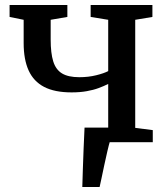

<svg xmlns="http://www.w3.org/2000/svg" viewBox="-20 -571 670 771"><path d="M310.5 180Q311.5 145.5 312.8 105.8Q314 66 315.8 24Q317.5 -18 319.5 -58.5H484.5L422 -5.5Q417 11 410.8 37.8Q404.5 64.5 398.5 93.2Q392.5 122 387.5 145.5Q382.5 169 380 180ZM328 0V-48.5L414.5 -57.5V-234Q398 -225.5 376.5 -217.5Q355 -209.5 328 -204.8Q301 -200 267.5 -200Q199.5 -200 157.2 -222Q115 -244 95 -288Q75 -332 75 -398V-491.5L18.5 -503V-551H250.5V-503L183.5 -491.5V-412Q183.5 -357.5 193.8 -324.5Q204 -291.5 229 -276.2Q254 -261 298.5 -261Q335 -261 366.2 -268.8Q397.5 -276.5 414.5 -285.5V-491.5L344 -503V-551H592V-503L523 -491.5V-57.5L593.5 -48.5V0Z"/></svg>

Font: Merriweather 28pt Medium
Style: Regular
Weight: 500
Version: Version 2.100